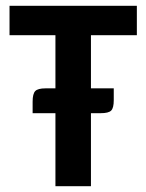

<svg xmlns="http://www.w3.org/2000/svg" viewBox="-20 -645 507 665"><path d="M295 -523V-339H374V-298Q374 -271 365 -262Q356 -253 329 -253H295V0H172V-253H93V-293Q93 -320 102 -329.5Q111 -339 138 -339H172V-523H13V-625H454V-523Z"/></svg>

Font: Changa Medium
Style: Regular
Weight: 500
Designer: Eduardo Rodriguez Tunni
Foundry: Eduardo Rodriguez Tunni
Version: Version 2.002; ttfautohint (v1.5) -l 8 -r 50 -G 150 -x 14 -H